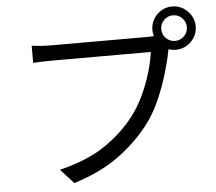

<svg xmlns="http://www.w3.org/2000/svg" viewBox="-58 -895 1115 993"><g transform="rotate(-5 500.0 -398.0)"><path d="M805 -718Q805 -691 824.5 -671.5Q844 -652 871 -652Q899 -652 918.5 -671.5Q938 -691 938 -718Q938 -746 918.5 -765.5Q899 -785 871 -785Q844 -785 824.5 -765.5Q805 -746 805 -718ZM759 -718Q759 -749 774 -774.5Q789 -800 814.5 -815.5Q840 -831 871 -831Q902 -831 927.5 -815.5Q953 -800 968.5 -774.5Q984 -749 984 -718Q984 -687 968.5 -661.5Q953 -636 927.5 -621Q902 -606 871 -606Q851 -606 833 -612L831 -601Q821 -549 801 -482.5Q781 -416 751.5 -350Q722 -284 682 -232Q614 -144 520 -76Q426 -8 288 35L220 -40Q366 -76 457 -138Q548 -200 610 -280Q646 -326 673 -383.5Q700 -441 717.5 -499.5Q735 -558 741 -606Q727 -606 688 -606Q649 -606 596 -606Q543 -606 485 -606Q427 -606 374.5 -606Q322 -606 283 -606Q244 -606 230 -606Q200 -606 175 -605Q150 -604 130 -603V-692Q151 -689 178 -687Q205 -685 230 -685Q244 -685 283 -685Q322 -685 375 -685Q428 -685 485 -685Q542 -685 594 -685Q646 -685 683.5 -685Q721 -685 732 -685L764 -686Q759 -703 759 -718Z"/></g></svg>

Font: Go Noto Current
Style: Regular
Weight: 400
Designer: Monotype Design Team
Foundry: Monotype Imaging Inc.
Version: Version 2.007; ttfautohint (v1.8) -l 8 -r 50 -G 200 -x 14 -D